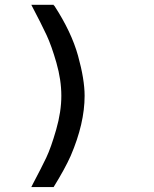

<svg xmlns="http://www.w3.org/2000/svg" viewBox="-20 -670 626 781"><path d="M198.2 90.8H107.4L114.3 77.1Q148.4 12.7 168 -28.3Q187.5 -69.3 208.5 -142.6Q229.5 -215.8 229.5 -280.3Q229.5 -344.7 209.5 -414.6Q189.5 -484.4 169.4 -527.3Q149.4 -570.3 107.4 -650.4H198.2Q198.2 -646.5 201.2 -646.5Q270.5 -540 297.4 -443.4Q324.2 -346.7 324.2 -280.3Q324.2 -168 267.6 -36.1Q244.1 16.6 198.2 90.8Z"/></svg>

Font: Thabit-Bold-Oblique
Style: Bold Oblique
Weight: 700
Designer: Regenerated by Nadim Shaikli
Foundry: MAK Alagha
Version: 0.01